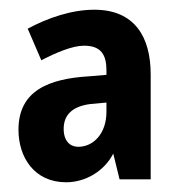

<svg xmlns="http://www.w3.org/2000/svg" viewBox="-20 -742 372 395"><path d="M174 -722C127 -722 78 -705 37 -683L65 -618C96 -634 129 -648 153 -648C189 -648 199 -628 199 -597V-588L163 -585C81 -580 18 -556 18 -475C18 -418 51 -367 116 -367C155 -367 194 -389 213 -426L226 -373H290V-589C290 -666 257 -722 174 -722ZM166 -528 199 -531V-512C199 -467 172 -440 141 -440C124 -440 111 -452 111 -477C111 -504 127 -523 166 -528Z"/></svg>

Font: Noto Sans Gurmukhi ExtraCondensed
Style: Bold
Weight: 700
Width: 2
Designer: Jelle Bosma - Monotype Design Team
Foundry: Monotype Imaging Inc.
Version: Version 2.004